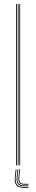

<svg xmlns="http://www.w3.org/2000/svg" viewBox="-20 -820 180 952"><path d="M76 0V-800H80V0ZM60 0V-800H64V0ZM68 0V-800H72V0ZM61.8 20 57.8 56.8Q54.8 84 64.8 95.8Q74.8 107.5 100.5 107.5H120.5V111.5H100.5Q72.5 111.5 61.5 98.9Q50.5 86.2 53.8 56.8L57.8 20ZM79.8 20 75.8 56.8Q73.8 75.5 79.5 83.5Q85.2 91.5 100.5 91.5H120.5V95.5H100.5Q83 95.5 76.2 86.5Q69.5 77.5 71.8 56.8L75.8 20ZM70.8 20 66.8 56.8Q64.2 79.8 72.1 89.6Q80 99.5 100.5 99.5H120.5V103.5H100.5Q77.8 103.5 69 92.6Q60.2 81.8 62.8 56.8L66.8 20Z"/></svg>

Font: Big Shoulders Inline Thin
Style: Regular
Weight: 100
Designer: Patric King
Foundry: XO Type Co
Version: Version 2.002